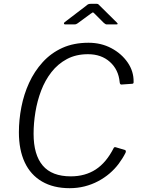

<svg xmlns="http://www.w3.org/2000/svg" viewBox="-20 -976 742 1006"><path d="M444 -752Q510 -752 563.5 -723.5Q617 -695 649 -648.5Q681 -602 680 -547Q681 -537 672 -537L616 -533Q608 -533 607 -546Q601 -611 556 -651.5Q511 -692 441 -692Q378 -692 330.5 -666.5Q283 -641 249.5 -598Q216 -555 195.5 -501Q175 -447 165.5 -388.5Q156 -330 156 -275Q156 -165 204 -108.5Q252 -52 351 -52Q426 -52 481.5 -88Q537 -124 576 -201Q579 -207 588 -204L635 -190Q642 -187 638 -176Q623 -146 602 -118Q581 -90 554 -67Q527 -44 494 -26.5Q461 -9 423.5 0.5Q386 10 345 10Q260 10 200 -25Q140 -60 109.5 -125.5Q79 -191 79 -283Q79 -348 92 -415Q105 -482 132.5 -542Q160 -602 203.5 -650Q247 -698 306.5 -725Q366 -752 444 -752ZM524 -856 475 -905Q468 -912 466 -911Q464 -910 455 -904L387 -854Q381 -850 378 -849Q375 -848 369 -848H322Q316 -848 315 -852Q314 -856 319 -860L433 -947Q438 -952 443 -954Q448 -956 456 -956H487Q494 -956 497 -952Q500 -948 504 -945L592 -858Q597 -853 596.5 -850.5Q596 -848 589 -848H539Q535 -848 531.5 -850.5Q528 -853 524 -856Z"/></svg>

Font: Libre Franklin Thin Light
Style: Italic
Weight: 300
Italic angle: -8°
Version: Version 3.000